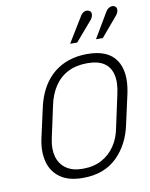

<svg xmlns="http://www.w3.org/2000/svg" viewBox="-81 -756 647 826"><g transform="rotate(-10 242.5 -343.0)"><path d="M364 -653Q370 -660 372.5 -667.5Q375 -675 374 -682Q373 -689 366 -693Q359 -697 351.5 -696Q344 -695 337.5 -690Q331 -685 326 -676L260 -568H291ZM475 -653Q481 -660 483.5 -667.5Q486 -675 485 -682Q484 -689 477 -693Q471 -697 463.5 -696Q456 -695 449 -690Q442 -685 437 -676L373 -568H403ZM437 -185 466 -316Q485 -408 449.5 -460Q414 -512 325 -512Q265 -512 218.5 -489.5Q172 -467 141 -423.5Q110 -380 96 -316L67 -185Q56 -131 67.5 -87Q79 -43 115.5 -16.5Q152 10 215 10Q307 10 363 -44Q419 -98 437 -185ZM422 -317 392 -178Q384 -134 361.5 -100.5Q339 -67 304 -48Q269 -29 221 -29Q176 -29 148.5 -48.5Q121 -68 111.5 -101.5Q102 -135 111 -178L141 -317Q151 -367 174.5 -402Q198 -437 234 -455Q270 -473 318 -473Q364 -473 390.5 -455.5Q417 -438 425.5 -403.5Q434 -369 422 -317Z"/></g></svg>

Font: Advent Pro Light
Style: Italic
Weight: 300
Italic angle: -12°
Version: Version 3.000